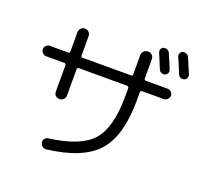

<svg xmlns="http://www.w3.org/2000/svg" viewBox="-146 -1010 1292 1220"><g transform="rotate(20 500.0 -400.0)"><path d="M764.6 -822.3Q777.3 -826.2 790 -820.8Q802.7 -815.4 807.6 -802.7Q832 -748 848.6 -705.1Q853.5 -693.4 848.1 -681.6Q842.8 -669.9 831.1 -666Q818.4 -662.1 806.6 -667.5Q794.9 -672.9 790 -684.6Q759.8 -758.8 749 -784.2Q744.1 -794.9 748.5 -806.6Q752.9 -818.4 764.6 -822.3ZM931.6 -819.3Q942.4 -795.9 974.6 -716.8Q978.5 -705.1 973.1 -693.8Q967.8 -682.6 956.1 -678.7Q943.4 -674.8 931.2 -680.2Q918.9 -685.5 914.1 -699.2Q888.7 -764.6 872.1 -799.8Q867.2 -810.5 871.6 -822.8Q876 -835 887.7 -838.9Q900.4 -842.8 913.6 -836.9Q926.8 -831.1 931.6 -819.3ZM82 -516.6Q68.4 -516.6 57.6 -527.3Q46.9 -538.1 46.9 -552.2Q46.9 -566.4 57.6 -576.7Q68.4 -586.9 82 -586.9H205.1Q216.8 -586.9 216.8 -597.7V-728.5Q216.8 -744.1 227.5 -755.4Q238.3 -766.6 253.9 -766.6Q269.5 -766.6 280.8 -755.9Q292 -745.1 292 -728.5V-597.7Q292 -586.9 302.7 -586.9H629.9Q641.6 -586.9 641.6 -597.7V-727.5Q641.6 -743.2 652.8 -754.9Q664.1 -766.6 681.2 -766.6Q698.2 -766.6 709 -755.4Q719.7 -744.1 719.7 -727.5V-597.7Q719.7 -586.9 731.4 -586.9H877.9Q891.6 -586.9 902.3 -576.7Q913.1 -566.4 913.1 -552.2Q913.1 -538.1 902.3 -527.3Q891.6 -516.6 877.9 -516.6H731.4Q720.7 -516.6 719.7 -504.9V-453.1Q719.7 -211.9 622.6 -101.1Q525.4 9.8 286.1 39.1Q271.5 41 259.3 32.2Q247.1 23.4 244.1 7.8Q241.2 -5.9 250 -17.6Q258.8 -29.3 273.4 -31.2Q485.4 -58.6 563.5 -148.9Q641.6 -239.3 641.6 -453.1V-504.9Q641.6 -509.8 637.7 -513.2Q633.8 -516.6 629.9 -516.6H302.7Q292 -516.6 292 -504.9V-327.1Q292 -311.5 280.8 -300.8Q269.5 -290 253.9 -290Q238.3 -290 227.5 -300.3Q216.8 -310.5 216.8 -327.1V-504.9Q216.8 -509.8 213.4 -513.2Q210 -516.6 205.1 -516.6Z"/></g></svg>

Font: Rounded-X Mgen+ 1mn regular
Style: Regular
Weight: 400
Designer: [Source Han Sans]
Ryoko NISHIZUKA  (kana & ideographs); Paul D. Hunt (Latin, Greek & Cyrillic); Wenlong ZHANG  (bopomofo
Version: Version 1.059.20150602